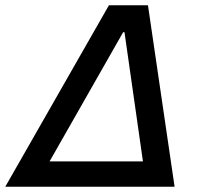

<svg xmlns="http://www.w3.org/2000/svg" viewBox="-50 -708 751 728"><path d="M-30 0 363 -688H511L612 0ZM138 -96H492L422 -586H417Z"/></svg>

Font: Saira Medium
Style: Italic
Weight: 500
Italic angle: -12°
Designer: Hector Gatti with collaboration of the Omnibus-Type team
Foundry: Omnibus-Type
Version: Version 1.100; ttfautohint (v1.8.3)